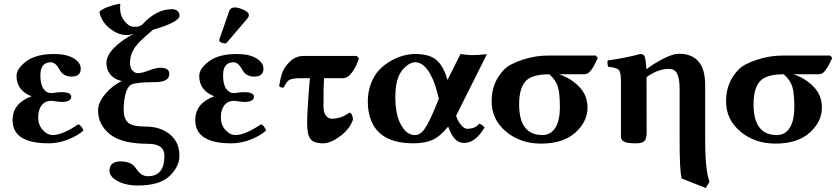

<svg xmlns="http://www.w3.org/2000/svg" viewBox="-20 -718 4266 975"><path d="M173.8 -121.1Q173.8 -84 197 -58.1Q220.2 -32.2 248 -32.2Q296.9 -32.2 377.9 -86.9Q395 -79.1 403.8 -55.2Q375 -29.3 326.4 -9.8Q277.8 9.8 227.1 9.8Q43.9 9.8 43.9 -107.9Q43.9 -193.8 140.1 -229Q64 -258.8 64 -332Q64 -370.1 114 -407Q164.1 -443.8 254.9 -443.8Q317.9 -443.8 354 -421.9Q390.1 -399.9 390.1 -369.1Q390.1 -329.1 342.8 -329.1Q301.8 -329.1 283.2 -362.8Q262.2 -401.9 238.8 -401.9Q184.6 -401.9 185.1 -335Q185.1 -290 200.4 -267.6Q215.8 -245.1 241.2 -245.1Q244.1 -246.1 249 -246.1Q274.9 -250 292 -250Q341.8 -250 341.8 -227.1Q341.8 -200.2 291 -200.2Q288.1 -200.2 277.6 -201.7Q267.1 -203.1 264.2 -203.1Q248 -206.1 240.2 -206.1Q209.5 -206.1 191.7 -183.6Q173.8 -161.1 173.8 -121.1Z M814.9 73.2Q814.9 12.2 731.9 12.2Q598.1 12.2 538.1 -36.4Q478 -85 478 -157.2Q478 -197.3 514.4 -240.7Q550.8 -284.2 598.6 -306.2Q559.6 -315.4 540 -340.1Q520.5 -364.7 520.5 -396.5Q520.5 -436 559.1 -475.1Q597.7 -514.2 662.1 -547.9Q641.1 -540 624 -540Q579.1 -540 536.4 -574.5Q493.7 -608.9 484.9 -658.2Q499 -672.4 529.1 -683.1Q559.1 -693.8 582 -698.2H590.8Q589.8 -692.4 589.8 -678.2Q589.8 -638.2 612.8 -610.1Q635.7 -582 658.7 -582Q665.5 -582 669.2 -582Q672.9 -582 677.2 -582.5Q681.6 -583 684.8 -584.2Q688 -585.4 691.9 -587.2Q695.8 -588.9 701.2 -591.8Q773.4 -671.4 852.5 -671.4Q863.3 -671.4 871.8 -668Q880.4 -664.6 886 -657.2Q891.6 -649.9 891.6 -639.2Q891.6 -605.5 756.8 -566.9Q751.5 -562.5 737.1 -549.8Q722.7 -537.1 718 -533Q713.4 -528.8 701.7 -517.8Q689.9 -506.8 686 -502.2Q682.1 -497.6 673.3 -487.5Q664.6 -477.5 661.4 -471.4Q658.2 -465.3 652.8 -455.6Q647.5 -445.8 645.5 -437.3Q643.6 -428.7 641.8 -418.2Q640.1 -407.7 640.1 -397Q640.1 -384.8 644 -374.5Q647.9 -364.3 654.1 -358.4Q660.2 -352.5 666.5 -349.4Q672.9 -346.2 678.7 -346.2Q699.7 -346.2 735.8 -360.1Q772 -374 793.9 -374Q839.8 -374 839.8 -342.8Q839.8 -300.8 767.1 -300.8Q671.9 -300.8 646 -288.1Q627 -278.3 617.4 -240.7Q607.9 -203.1 607.9 -162.1Q607.9 -116.2 629.9 -95.7Q651.9 -75.2 719.7 -75.2Q794.9 -75.2 843 -35.6Q891.1 3.9 891.1 73.2Q891.1 128.4 840.6 176.3Q790 224.1 678.7 224.1Q644.5 224.1 612.8 215.6Q581.1 207 558.6 189.5Q536.1 171.9 536.1 148.9Q536.1 101.6 592.8 101.6Q612.3 101.6 627.9 106.2Q643.6 110.8 652.3 117.4Q661.1 124 667.5 132.8Q672.9 140.6 676.5 145.5Q680.2 150.4 686.5 157.2Q692.9 164.1 699 167.7Q705.1 171.4 713.4 174.1Q721.7 176.8 731 176.8Q814.9 177.2 814.9 73.2Z M1172.9 -680.2Q1190.9 -680.2 1217.3 -668Q1243.7 -655.8 1243.7 -642.1Q1243.7 -633.3 1238.8 -627L1134.8 -504.9Q1127.9 -497.1 1123.5 -497.1Q1116.7 -497.1 1105.2 -501.5Q1093.8 -505.9 1093.8 -511.2Q1093.8 -517.1 1094.7 -520L1144.5 -663.1Q1150.9 -680.2 1172.9 -680.2ZM1101.6 -121.1Q1101.6 -84 1124.8 -58.1Q1147.9 -32.2 1175.8 -32.2Q1224.6 -32.2 1305.7 -86.9Q1322.8 -79.1 1331.5 -55.2Q1302.7 -29.3 1254.2 -9.8Q1205.6 9.8 1154.8 9.8Q971.7 9.8 971.7 -107.9Q971.7 -193.8 1067.9 -229Q991.7 -258.8 991.7 -332Q991.7 -370.1 1041.7 -407Q1091.8 -443.8 1182.6 -443.8Q1245.6 -443.8 1281.7 -421.9Q1317.9 -399.9 1317.9 -369.1Q1317.9 -329.1 1270.5 -329.1Q1229.5 -329.1 1210.9 -362.8Q1189.9 -401.9 1166.5 -401.9Q1112.3 -401.9 1112.8 -335Q1112.8 -290 1128.2 -267.6Q1143.6 -245.1 1168.9 -245.1Q1171.9 -246.1 1176.8 -246.1Q1202.6 -250 1219.7 -250Q1269.5 -250 1269.5 -227.1Q1269.5 -200.2 1218.8 -200.2Q1215.8 -200.2 1205.3 -201.7Q1194.8 -203.1 1191.9 -203.1Q1175.8 -206.1 1168 -206.1Q1137.2 -206.1 1119.4 -183.6Q1101.6 -161.1 1101.6 -121.1Z M1553.7 -320.8H1504.4Q1466.3 -320.8 1450.9 -313Q1435.5 -305.2 1420.4 -272.9Q1402.3 -272.9 1397.5 -280.8Q1402.3 -314.9 1412.4 -345.5Q1422.4 -376 1451.9 -405Q1481.4 -434.1 1524.4 -434.1H1791.5L1802.7 -421.9Q1791.5 -384.8 1769.5 -352.8Q1747.6 -320.8 1720.7 -320.8H1625.5Q1622.6 -284.7 1622.6 -178.2Q1622.6 -148.4 1634.5 -131.8Q1646.5 -115.2 1664.6 -115.2Q1712.4 -115.2 1754.4 -146Q1762.2 -145 1767.3 -134Q1772.5 -123 1772.5 -109.9Q1755.4 -62 1707 -26.1Q1658.7 9.8 1620.6 9.8Q1573.7 9.8 1556.6 -12.2Q1539.6 -34.2 1539.6 -91.8Q1539.6 -154.8 1553.7 -320.8Z M2088.4 -443.8Q2162.6 -443.8 2198 -411.9Q2233.4 -379.9 2252.4 -312L2318.4 -443.8Q2356.4 -438 2375.5 -438Q2404.3 -438 2452.6 -442.9L2296.4 -130.9Q2302.2 -109.4 2313.7 -93Q2325.2 -76.7 2335.2 -70.3Q2345.2 -64 2351.6 -64Q2393.1 -64 2413.6 -89.8Q2429.2 -86.4 2440.4 -70.3Q2394.5 7.8 2336.4 7.8Q2307.6 7.8 2288.8 -13.9Q2270 -35.6 2255.9 -75.2Q2212.9 -22.9 2173.8 -6.6Q2134.8 9.8 2079.6 9.8Q1977.5 9.8 1920.9 -32.2Q1883.8 -59.6 1865.7 -103.3Q1847.7 -147 1847.7 -202.1Q1847.7 -251 1863.5 -293Q1879.4 -335 1905 -362.1Q1930.7 -389.2 1963.1 -408Q1995.6 -426.8 2027.6 -435.3Q2059.6 -443.8 2088.4 -443.8ZM2208.5 -216.8 2199.7 -251Q2181.2 -321.8 2152.1 -361.8Q2123 -401.9 2088.4 -401.9Q2076.2 -401.9 2062 -395Q2047.9 -388.2 2033.4 -373.8Q2019 -359.4 2008.8 -339.8Q1987.8 -299.3 1987.3 -226.1Q1987.3 -181.2 1995.8 -139.6Q2004.4 -98.1 2028.6 -65.2Q2052.7 -32.2 2087.4 -32.2Q2115.2 -32.2 2137.5 -65.2Q2159.7 -98.1 2188.5 -168Z M2945.3 -340.8H2819.3Q2879.4 -320.8 2921.4 -277.3Q2963.4 -233.9 2963.4 -171.9Q2963.4 -100.1 2901.4 -44.4Q2839.4 11.2 2727.5 11.2Q2622.6 11.2 2549.6 -49.8Q2476.6 -110.8 2476.6 -204.1Q2476.6 -301.3 2541.5 -366.2Q2568.4 -393.1 2633.3 -414.6Q2698.2 -436 2764.2 -436H3005.4L3016.1 -423.8Q3013.2 -418.9 3005.9 -403.1Q2998.5 -387.2 2993.9 -379.6Q2989.3 -372.1 2981.2 -361.1Q2973.1 -350.1 2964.8 -345.5Q2956.5 -340.8 2945.3 -340.8ZM2734.4 -32.2Q2776.4 -32.2 2799.8 -68.6Q2823.2 -105 2823.2 -175Q2823.2 -245.1 2812.7 -278.6Q2802.2 -312 2769.5 -340.8Q2678.7 -340.8 2647.5 -304Q2616.2 -267.1 2616.2 -188Q2616.2 -32.2 2734.4 -32.2Z M3263.7 -43.5Q3263.7 -15.6 3253.2 -2.9Q3242.7 9.8 3210.9 9.8Q3201.2 9.8 3193.4 9.5Q3185.5 9.3 3178.5 8.5Q3171.4 7.8 3165.8 6.8Q3160.2 5.9 3155.5 4.2Q3150.9 2.4 3147.2 0.2Q3143.6 -2 3140.9 -4.4Q3138.2 -6.8 3136.5 -10.3Q3134.8 -13.7 3134 -17.3Q3133.3 -21 3133.3 -25.9Q3133.3 -46.9 3133.3 -81.1Q3133.3 -115.2 3133.3 -191.2Q3133.3 -267.1 3133.3 -309.1Q3133.3 -351.1 3121.8 -363Q3110.4 -375 3068.4 -378.9Q3062.5 -397.9 3065.9 -411.1Q3150.9 -422.4 3231.9 -443.8Q3251 -443.8 3255.4 -426.8Q3260.7 -402.8 3262.7 -366.2Q3295.4 -392.1 3345 -418.2Q3394.5 -444.3 3426.3 -444.8Q3490.2 -445.8 3525.6 -407.5Q3561 -369.1 3561 -284.2V0Q3561 146 3583 205.1L3564 236.8L3440.9 188Q3431.2 142.1 3431.2 0V-267.1Q3431.2 -316.9 3419.2 -342.5Q3407.2 -368.2 3376 -368.2Q3321.8 -368.2 3263.2 -326.2V-321.3Q3263.2 -228.5 3263.7 -43.5Z M4135.7 -340.8H4009.8Q4069.8 -320.8 4111.8 -277.3Q4153.8 -233.9 4153.8 -171.9Q4153.8 -100.1 4091.8 -44.4Q4029.8 11.2 3918 11.2Q3813 11.2 3740 -49.8Q3667 -110.8 3667 -204.1Q3667 -301.3 3731.9 -366.2Q3758.8 -393.1 3823.7 -414.6Q3888.7 -436 3954.6 -436H4195.8L4206.5 -423.8Q4203.6 -418.9 4196.3 -403.1Q4189 -387.2 4184.3 -379.6Q4179.7 -372.1 4171.6 -361.1Q4163.6 -350.1 4155.3 -345.5Q4147 -340.8 4135.7 -340.8ZM3924.8 -32.2Q3966.8 -32.2 3990.2 -68.6Q4013.7 -105 4013.7 -175Q4013.7 -245.1 4003.2 -278.6Q3992.7 -312 3960 -340.8Q3869.1 -340.8 3837.9 -304Q3806.6 -267.1 3806.6 -188Q3806.6 -32.2 3924.8 -32.2Z"/></svg>

Font: Linux Libertine
Style: Bold
Weight: 700
Designer: Philipp H. Poll
Foundry: Philipp H. Poll
Version: Version 5.0.3